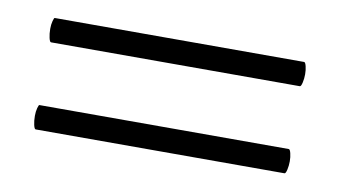

<svg xmlns="http://www.w3.org/2000/svg" viewBox="-35 -341 538 304"><g transform="rotate(10 234.0 -189.5)"><path d="M29 -261Q29 -268 30.5 -273.5Q32 -279 33 -279H434Q436 -279 437.5 -273Q439 -267 439 -260Q439 -253 437.5 -246.5Q436 -240 434 -240H34Q32 -240 30.5 -246.5Q29 -253 29 -261ZM29 -121Q29 -128 30.5 -133.5Q32 -139 33 -139H434Q436 -139 437.5 -133Q439 -127 439 -120Q439 -113 437.5 -106.5Q436 -100 434 -100H34Q32 -100 30.5 -106.5Q29 -113 29 -121Z"/></g></svg>

Font: Cormorant Upright
Style: Regular
Weight: 400
Designer: Christian Thalmann (Catharsis Fonts)
Foundry: Catharsis Fonts
Version: Version 3.302